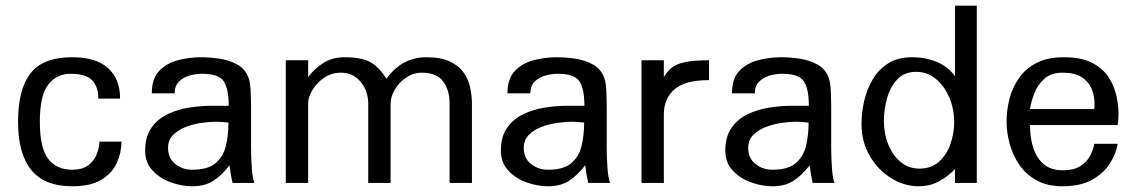

<svg xmlns="http://www.w3.org/2000/svg" viewBox="-20 -648 4025 680"><path d="M235.4 11.7Q137.7 11.7 90.8 -45.9Q43.9 -103.5 43.9 -216.8Q43.9 -331.1 87.9 -388.2Q131.8 -445.3 236.3 -445.3Q320.3 -445.3 362.8 -406.7Q405.3 -368.2 405.3 -298.8Q386.7 -298.8 367.2 -298.8Q347.7 -298.8 328.1 -298.8Q328.1 -341.8 305.7 -364.3Q283.2 -386.7 230.5 -386.7Q181.6 -386.7 151.4 -349.1Q121.1 -311.5 121.1 -216.8Q121.1 -123 150.9 -85Q180.7 -46.9 235.4 -46.9Q273.4 -46.9 294.4 -64Q315.4 -81.1 323.7 -104.5Q332 -127.9 332 -146.5Q351.6 -146.5 371.1 -146.5Q390.6 -146.5 410.2 -146.5Q410.2 -107.4 393.6 -70.8Q377 -34.2 338.9 -11.2Q300.8 11.7 235.4 11.7Z M661.1 11.7Q624 11.7 585.4 -2Q546.9 -15.6 520.5 -43.9Q494.1 -72.3 494.1 -114.3Q494.1 -164.1 516.1 -195.3Q538.1 -226.6 573.7 -243.7Q609.4 -260.7 650.9 -267.1Q692.4 -273.4 730.5 -273.4H790Q790 -333 772.5 -359.9Q754.9 -386.7 695.3 -386.7Q673.8 -386.7 651.4 -380.4Q628.9 -374 613.8 -358.9Q598.6 -343.8 598.6 -317.4H517.6Q517.6 -369.1 543.5 -396.5Q569.3 -423.8 609.4 -434.6Q649.4 -445.3 692.4 -445.3Q721.7 -445.3 756.3 -440.4Q791 -435.5 819.8 -419.9Q848.6 -404.3 860.4 -372.1Q866.2 -357.4 867.7 -325.2Q869.1 -293 869.1 -264.6V-122.1Q869.1 -91.8 871.6 -55.2Q874 -18.6 880.9 0H803.7Q799.8 -16.6 797.4 -31.2Q794.9 -45.9 793 -62.5Q762.7 -24.4 733.4 -6.3Q704.1 11.7 661.1 11.7ZM661.1 -46.9Q715.8 -46.9 743.2 -69.8Q770.5 -92.8 779.8 -130.9Q789.1 -168.9 789.1 -213.9Q782.2 -214.8 768.1 -215.8Q753.9 -216.8 745.1 -216.8Q723.6 -216.8 694.8 -212.9Q666 -209 638.7 -198.7Q611.3 -188.5 593.3 -170.4Q575.2 -152.3 575.2 -124Q575.2 -87.9 600.6 -67.4Q626 -46.9 661.1 -46.9Z M992.2 0V-434.6H1071.3V-375Q1094.7 -406.2 1126.5 -425.8Q1158.2 -445.3 1200.2 -445.3Q1263.7 -445.3 1294.4 -426.3Q1325.2 -407.2 1348.6 -369.1Q1377.9 -409.2 1413.1 -427.2Q1448.2 -445.3 1489.3 -445.3Q1542 -445.3 1574.2 -429.7Q1606.4 -414.1 1623 -389.6Q1639.6 -365.2 1645.5 -336.4Q1651.4 -307.6 1651.4 -281.2V0H1572.3V-281.2Q1572.3 -330.1 1548.8 -360.4Q1525.4 -390.6 1474.6 -390.6Q1443.4 -390.6 1418 -373Q1392.6 -355.5 1377.9 -330.1Q1363.3 -304.7 1363.3 -281.2V0H1284.2V-281.2Q1284.2 -309.6 1272.5 -334.5Q1260.7 -359.4 1239.3 -375Q1217.8 -390.6 1188.5 -390.6Q1154.3 -390.6 1127.9 -372.6Q1101.6 -354.5 1086.4 -329.1Q1071.3 -303.7 1071.3 -281.2V0Z M1920.9 11.7Q1883.8 11.7 1845.2 -2Q1806.6 -15.6 1780.3 -43.9Q1753.9 -72.3 1753.9 -114.3Q1753.9 -164.1 1775.9 -195.3Q1797.9 -226.6 1833.5 -243.7Q1869.1 -260.7 1910.6 -267.1Q1952.1 -273.4 1990.2 -273.4H2049.8Q2049.8 -333 2032.2 -359.9Q2014.6 -386.7 1955.1 -386.7Q1933.6 -386.7 1911.1 -380.4Q1888.7 -374 1873.5 -358.9Q1858.4 -343.8 1858.4 -317.4H1777.3Q1777.3 -369.1 1803.2 -396.5Q1829.1 -423.8 1869.1 -434.6Q1909.2 -445.3 1952.1 -445.3Q1981.4 -445.3 2016.1 -440.4Q2050.8 -435.5 2079.6 -419.9Q2108.4 -404.3 2120.1 -372.1Q2126 -357.4 2127.4 -325.2Q2128.9 -293 2128.9 -264.6V-122.1Q2128.9 -91.8 2131.3 -55.2Q2133.8 -18.6 2140.6 0H2063.5Q2059.6 -16.6 2057.1 -31.2Q2054.7 -45.9 2052.7 -62.5Q2022.5 -24.4 1993.2 -6.3Q1963.9 11.7 1920.9 11.7ZM1920.9 -46.9Q1975.6 -46.9 2002.9 -69.8Q2030.3 -92.8 2039.6 -130.9Q2048.8 -168.9 2048.8 -213.9Q2042 -214.8 2027.8 -215.8Q2013.7 -216.8 2004.9 -216.8Q1983.4 -216.8 1954.6 -212.9Q1925.8 -209 1898.4 -198.7Q1871.1 -188.5 1853 -170.4Q1835 -152.3 1835 -124Q1835 -87.9 1860.4 -67.4Q1885.7 -46.9 1920.9 -46.9Z M2252 0V-434.6H2331.1V-375Q2342.8 -394.5 2358.4 -407.7Q2374 -420.9 2404.8 -427.7Q2435.5 -434.6 2491.2 -434.6V-364.3Q2406.2 -364.3 2368.7 -331.5Q2331.1 -298.8 2331.1 -243.2V0Z M2715.8 11.7Q2678.7 11.7 2640.1 -2Q2601.6 -15.6 2575.2 -43.9Q2548.8 -72.3 2548.8 -114.3Q2548.8 -164.1 2570.8 -195.3Q2592.8 -226.6 2628.4 -243.7Q2664.1 -260.7 2705.6 -267.1Q2747.1 -273.4 2785.2 -273.4H2844.7Q2844.7 -333 2827.1 -359.9Q2809.6 -386.7 2750 -386.7Q2728.5 -386.7 2706.1 -380.4Q2683.6 -374 2668.5 -358.9Q2653.3 -343.8 2653.3 -317.4H2572.3Q2572.3 -369.1 2598.1 -396.5Q2624 -423.8 2664.1 -434.6Q2704.1 -445.3 2747.1 -445.3Q2776.4 -445.3 2811 -440.4Q2845.7 -435.5 2874.5 -419.9Q2903.3 -404.3 2915 -372.1Q2920.9 -357.4 2922.4 -325.2Q2923.8 -293 2923.8 -264.6V-122.1Q2923.8 -91.8 2926.3 -55.2Q2928.7 -18.6 2935.5 0H2858.4Q2854.5 -16.6 2852.1 -31.2Q2849.6 -45.9 2847.7 -62.5Q2817.4 -24.4 2788.1 -6.3Q2758.8 11.7 2715.8 11.7ZM2715.8 -46.9Q2770.5 -46.9 2797.9 -69.8Q2825.2 -92.8 2834.5 -130.9Q2843.8 -168.9 2843.8 -213.9Q2836.9 -214.8 2822.8 -215.8Q2808.6 -216.8 2799.8 -216.8Q2778.3 -216.8 2749.5 -212.9Q2720.7 -209 2693.4 -198.7Q2666 -188.5 2647.9 -170.4Q2629.9 -152.3 2629.9 -124Q2629.9 -87.9 2655.3 -67.4Q2680.7 -46.9 2715.8 -46.9Z M3233.4 11.7Q3182.6 11.7 3136.2 -17.1Q3089.8 -45.9 3060.5 -95.7Q3031.2 -145.5 3031.2 -209Q3031.2 -249 3040.5 -290Q3049.8 -331.1 3070.8 -366.7Q3091.8 -402.3 3126 -423.8Q3160.2 -445.3 3210.9 -445.3Q3257.8 -445.3 3297.9 -428.7Q3337.9 -412.1 3362.3 -377.9V-627.9H3439.5V0H3362.3V-49.8Q3343.8 -28.3 3310.1 -8.3Q3276.4 11.7 3233.4 11.7ZM3236.3 -50.8Q3279.3 -50.8 3306.6 -76.2Q3334 -101.6 3346.7 -139.6Q3359.4 -177.7 3359.4 -213.9Q3359.4 -261.7 3342.3 -302.2Q3325.2 -342.8 3294.9 -368.2Q3264.6 -393.6 3224.6 -393.6Q3182.6 -393.6 3157.7 -366.7Q3132.8 -339.8 3121.6 -299.8Q3110.4 -259.8 3110.4 -219.7Q3110.4 -174.8 3126 -136.2Q3141.6 -97.7 3169.9 -74.2Q3198.2 -50.8 3236.3 -50.8Z M3742.2 11.7Q3688.5 11.7 3650.4 -9.8Q3612.3 -31.2 3589.4 -65.4Q3566.4 -99.6 3555.7 -139.6Q3544.9 -179.7 3544.9 -216.8Q3544.9 -257.8 3555.2 -297.9Q3565.4 -337.9 3588.9 -371.6Q3612.3 -405.3 3651.4 -425.3Q3690.4 -445.3 3748 -445.3Q3811.5 -445.3 3850.1 -424.3Q3888.7 -403.3 3908.2 -371.6Q3927.7 -339.8 3934.6 -305.7Q3941.4 -271.5 3941.4 -246.1Q3941.4 -224.6 3938.5 -205.1H3627.9Q3627.9 -160.2 3639.6 -124Q3651.4 -87.9 3676.8 -66.4Q3702.1 -44.9 3744.1 -44.9Q3784.2 -44.9 3807.6 -60.5Q3831.1 -76.2 3841.8 -98.1Q3852.5 -120.1 3855.5 -138.7H3938.5Q3932.6 -103.5 3910.6 -68.8Q3888.7 -34.2 3847.7 -11.2Q3806.6 11.7 3742.2 11.7ZM3627.9 -261.7H3855.5Q3856.4 -266.6 3856.4 -271.5Q3856.4 -276.4 3856.4 -281.2Q3856.4 -309.6 3845.7 -334.5Q3835 -359.4 3810.5 -375Q3786.1 -390.6 3744.1 -390.6Q3702.1 -390.6 3678.2 -368.7Q3654.3 -346.7 3643.1 -316.9Q3631.8 -287.1 3627.9 -261.7Z"/></svg>

Font: Padauk
Style: Regular
Weight: 400
Designer: Debbi Hosken, Becca Hirsbrunner Spalinger
Foundry: SIL International
Version: Version 5.003